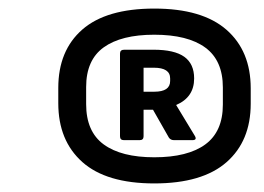

<svg xmlns="http://www.w3.org/2000/svg" viewBox="-20 -728 615 448"><path d="M340 -300Q228 -300 172 -350Q116 -400 116 -487V-523Q116 -610 172 -659Q228 -708 340 -708Q452 -708 508.5 -658.5Q565 -609 565 -522V-486Q565 -399 508.5 -349.5Q452 -300 340 -300ZM340 -361Q418 -361 459 -391Q500 -421 500 -484V-524Q500 -587 459 -617Q418 -647 340 -647Q263 -647 222 -617.5Q181 -588 181 -525V-485Q181 -421 222 -391Q263 -361 340 -361ZM269 -401Q260 -401 260 -410V-603Q260 -612 270 -612H338Q387 -612 410 -595.5Q433 -579 433 -545Q433 -501 391 -483L434 -412Q441 -401 429 -401H386Q378 -401 374 -407L337 -472H315V-410Q315 -401 306 -401ZM315 -514H340Q377 -514 377 -539V-545Q377 -570 339 -570H315Z"/></svg>

Font: Sofia Sans ExtraBold
Style: Italic
Weight: 800
Italic angle: -9°
Designer: Botio Nikoltchev, Ani Petrova
Foundry: lettersoup
Version: Version 4.100; ttfautohint (v1.8.4.7-5d5b)